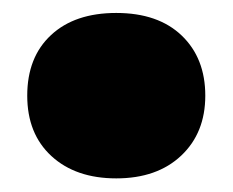

<svg xmlns="http://www.w3.org/2000/svg" viewBox="-20 -424 350 289"><path d="M155 -155.5Q94 -155.5 57.5 -189Q21 -222.5 21 -280Q21 -338 56.8 -371.2Q92.5 -404.5 155 -404.5Q218 -404.5 253.5 -370.5Q289 -336.5 289 -280Q289 -224 252.8 -189.8Q216.5 -155.5 155 -155.5Z"/></svg>

Font: Encode Sans SC Condensed Thin Black
Style: Regular
Weight: 900
Version: Version 3.002